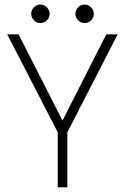

<svg xmlns="http://www.w3.org/2000/svg" viewBox="-20 -808 560 828"><path d="M229 -237.5 11 -660H60L249.5 -288L438.5 -660H487.5L270.5 -237.5V0H229ZM344.5 -708.5Q328.5 -708.5 316.8 -720.8Q305 -733 305 -748.5Q305 -764 316.8 -776.2Q328.5 -788.5 344.5 -788.5Q360.5 -788.5 372.5 -776.5Q384.5 -764.5 384.5 -748.5Q384.5 -732 372.5 -720.2Q360.5 -708.5 344.5 -708.5ZM154 -708.5Q138 -708.5 126.2 -720.8Q114.5 -733 114.5 -748.5Q114.5 -764 126.2 -776.2Q138 -788.5 154 -788.5Q170 -788.5 182 -776.5Q194 -764.5 194 -748.5Q194 -732 182 -720.2Q170 -708.5 154 -708.5Z"/></svg>

Font: League Spartan Thin ExtraLight
Style: Regular
Weight: 250
Version: Version 2.002